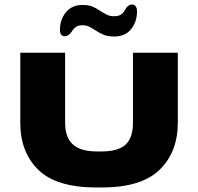

<svg xmlns="http://www.w3.org/2000/svg" viewBox="-20 -822 879 852"><path d="M70 -277V-588H269V-277Q269 -212 303.5 -181Q338 -150 409 -150H431Q505 -150 537.5 -180.5Q570 -211 570 -277V-588H769V-277Q769 -148 688.5 -69Q608 10 431 10H409Q230 10 150 -68.5Q70 -147 70 -277ZM401 -689Q384 -700 372.5 -705Q361 -710 346 -710Q328 -710 317 -702.5Q306 -695 297 -680Q291 -671 283 -666Q275 -661 267 -661Q258 -661 252 -668Q246 -675 246 -689Q246 -735 272.5 -767.5Q299 -800 346 -800Q373 -800 390 -793Q407 -786 427 -772Q445 -761 457 -755.5Q469 -750 487 -750Q506 -750 517 -757.5Q528 -765 536 -780Q548 -802 566 -802Q576 -802 582 -794Q588 -786 588 -771Q588 -726 562 -693Q536 -660 487 -660Q459 -660 440.5 -667.5Q422 -675 401 -689Z"/></svg>

Font: Dashboard
Style: Regular
Weight: 400
Designer: jaiki
Version: Version 1.000